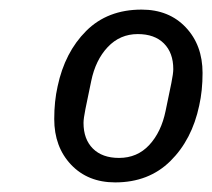

<svg xmlns="http://www.w3.org/2000/svg" viewBox="-20 -724 442 400"><path d="M220 -344Q163 -344 128 -381Q93 -418 93 -476Q93 -513 100 -544Q115 -615 159.5 -659.5Q204 -704 275 -704Q332 -704 367 -667Q402 -630 402 -572Q402 -535 395 -504Q380 -433 335 -388.5Q290 -344 220 -344ZM228 -395Q266 -395 291 -422Q316 -449 325 -493L337 -551Q341 -571 341 -580Q341 -614 321.5 -633.5Q302 -653 267 -653Q230 -653 204.5 -626Q179 -599 170 -555L158 -497Q154 -477 154 -468Q154 -434 173.5 -414.5Q193 -395 228 -395Z"/></svg>

Font: Aneliza
Style: Italic
Weight: 400
Italic angle: -11.31°
Designer: Mike Abbink, Paul van der Laan, Pieter van Rosmalen
Foundry: Bold Monday
Version: Version 3.0